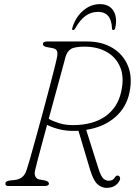

<svg xmlns="http://www.w3.org/2000/svg" viewBox="-20 -901 673 930"><path d="M559 -26Q551 -10 535.2 -0.5Q519.5 9 495.5 9Q473 9 452.8 -8.2Q432.5 -25.5 416.5 -78.5L360 -267.5Q351.5 -267 343 -267Q304 -266 269.8 -274.2Q235.5 -282.5 208 -296Q194 -244.5 181.8 -198.8Q169.5 -153 161 -120.5Q152.5 -88 150 -76Q145.5 -56.5 151.8 -45.5Q158 -34.5 169 -32L197 -27Q217 -22.5 217 -12Q217 0 196 0H20Q6 0 6 -11Q6 -24.5 30 -27L51 -29Q72 -31.5 86.5 -42.5Q101 -53.5 109 -78Q114 -92 125.8 -133.2Q137.5 -174.5 153.2 -231.5Q169 -288.5 186 -351Q203 -413.5 218 -471Q233 -528.5 243.8 -570.8Q254.5 -613 257 -628Q260 -646 255.2 -655.5Q250.5 -665 234 -668L206 -673Q195 -675.5 191.5 -679.2Q188 -683 188 -688Q188 -700 208 -700H403Q472.5 -700 524 -669.5Q575.5 -639 599 -583.8Q622.5 -528.5 607.5 -454.5Q592.5 -380 537 -332.5Q481.5 -285 397.5 -272L456.5 -85.5Q469 -46.5 480.8 -36Q492.5 -25.5 506 -25.5Q527 -25.5 536.5 -41.5Q544 -55 555.5 -49Q560 -47 561.5 -40Q563 -33 559 -26ZM297 -624Q293 -607.5 280.2 -561.2Q267.5 -515 250.5 -452.5Q233.5 -390 216 -325.5Q236 -314 266.2 -304.5Q296.5 -295 333 -295Q429.5 -295 489.8 -337.2Q550 -379.5 567 -456.5Q582.5 -525.5 562.8 -574.2Q543 -623 497.5 -649Q452 -675 390 -675Q340.5 -675 322.5 -663Q304.5 -651 297 -624ZM454.5 -843.5Q421.5 -843.5 394.5 -824.2Q367.5 -805 344.5 -763.5Q340 -755.5 334.5 -755.5Q327.5 -755.5 330 -764.5Q344.5 -816 381.5 -848.5Q418.5 -881 464 -881Q509.5 -881 529.5 -848.5Q549.5 -816 538 -764.5Q535.5 -755.5 528.5 -755.5Q523 -755.5 522.5 -763.5Q519.5 -843.5 454.5 -843.5Z"/></svg>

Font: Fraunces 9pt S100 Thin
Style: Italic
Weight: 100
Italic angle: -16°
Version: Version 1.000; ttfautohint (v1.8.3)